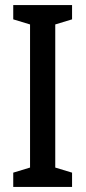

<svg xmlns="http://www.w3.org/2000/svg" viewBox="-20 -734 336 754"><path d="M263 0V-56L197 -76V-638L263 -658V-714H32V-658L98 -638V-76L32 -56V0Z"/></svg>

Font: Noto Sans Myanmar UI ExtraCondensed Medium
Style: Regular
Weight: 500
Width: 2
Designer: Monotype Design Team
Foundry: Monotype Imaging Inc.
Version: Version 2.103